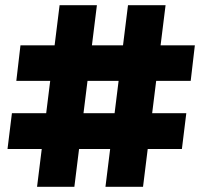

<svg xmlns="http://www.w3.org/2000/svg" viewBox="-20 -721 781 741"><path d="M26 -284H699L682 -146H9ZM59 -546H732L716 -409H43ZM210 -701H354L267 0H123ZM474 -701H619L532 0H387Z"/></svg>

Font: Alexandria ExtraBold
Style: Regular
Weight: 800
Designer: Mohamed Gaber
Foundry: Kief Type Foundry
Version: Version 5.100